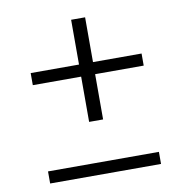

<svg xmlns="http://www.w3.org/2000/svg" viewBox="-75 -727 765 798"><g transform="rotate(-10 307.0 -327.5)"><path d="M541 0H73V-51H541ZM277 -655H336V-224H277ZM73 -415V-466H541V-415Z"/></g></svg>

Font: Intel One Mono Light
Style: Regular
Weight: 300
Monospace: yes
Designer: Fred Shallcrass
Foundry: Frere-Jones Type LLC
Version: Version 1.004